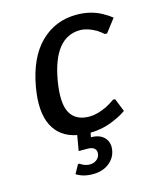

<svg xmlns="http://www.w3.org/2000/svg" viewBox="-107 -585 694 849"><g transform="rotate(-15 240.0 -160.0)"><path d="M439 -482Q463 -469 480 -455L434 -395H424Q410 -407 395 -417Q355 -440 322 -440Q202 -440 169 -250Q152 -149 177 -104.5Q202 -60 265 -60Q300 -60 346 -82Q368 -94 383 -105H393L417 -45Q397 -30 367 -17Q312 9 250 10L246 30Q287 30 307.5 52.5Q328 75 322 110Q316 145 286.5 167.5Q257 190 213 190Q181 190 157 180Q143 174 138 170L160 130H169L170 132Q172 133 176 135.5Q180 138 185 140Q190 142 197 143.5Q204 145 211 145Q229 145 242 135Q255 125 257 110Q260 94 250 84.5Q240 75 218 75H178L190 5Q113 -10 81 -74Q49 -138 69 -250Q92 -378 159.5 -444Q227 -510 324 -510Q389 -510 439 -482Z"/></g></svg>

Font: Scada
Style: Italic
Weight: 400
Italic angle: -10°
Designer: Jovanny Lemonad
Foundry: Jovanny Lemonad
Version: Version 4.100;PS 004.100;hotconv 1.0.88;makeotf.lib2.5.64775